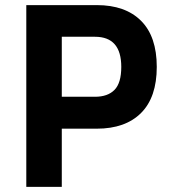

<svg xmlns="http://www.w3.org/2000/svg" viewBox="-20 -732 668 752"><path d="M359 -228H222V0H83V-712H359Q471 -712 532.5 -650.5Q594 -589 594 -470Q594 -351 532.5 -289.5Q471 -228 359 -228ZM455 -470Q455 -588 352 -588H222V-353H352Q402 -353 428.5 -380Q455 -407 455 -470Z"/></svg>

Font: Viga
Style: Regular
Weight: 400
Designer: Oscar Yáñez
Foundry: Fontstage
Version: Version 1.001